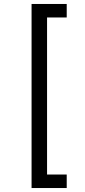

<svg xmlns="http://www.w3.org/2000/svg" viewBox="-20 -812 430 967"><path d="M139 -792H316V-724H217V67H316V135H139Z"/></svg>

Font: Noto Sans Bengali Condensed
Style: Regular
Weight: 400
Width: 3
Designer: Jelle Bosma - Monotype Design Team
Foundry: Monotype Imaging Inc.
Version: Version 2.003